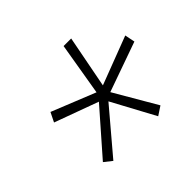

<svg xmlns="http://www.w3.org/2000/svg" viewBox="-102 -838 646 646"><g transform="rotate(-45 221.0 -515.0)"><path d="M80.1 -341.3 214.4 -494.6 58.1 -551.8 74.7 -585.4 231 -522.5 262.7 -710.9H298.8L262.7 -523.9L434.6 -589.4L441.9 -553.2L264.2 -490.2L352.1 -339.4L320.8 -318.8L237.8 -472.7L107.9 -319.3Z"/></g></svg>

Font: Roboto ExtraLight
Style: Italic
Weight: 250
Designer: Christian Robertson
Foundry: Google
Version: Version 3.009; 2024